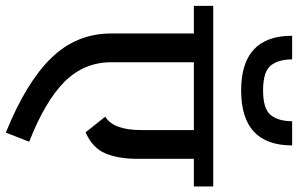

<svg xmlns="http://www.w3.org/2000/svg" viewBox="-216 -842 1045 674"><g transform="rotate(90 307.0 -504.5)"><path d="M434 -282Q489 -306 508 -351.5Q527 -397 527 -463V-662H624V-730H-10V-662H87V-372Q87 -250 173 -161.5Q259 -73 435 -2L467 -84Q324 -140 256 -208.5Q188 -277 188 -372V-662H426V-477Q426 -379 379 -351ZM480 -1007Q480 -828 287 -828Q95 -828 95 -1007H178Q178 -959 199.5 -932Q221 -905 287 -905Q352 -905 373.5 -932Q395 -959 395 -1007Z"/></g></svg>

Font: Glegoo
Style: Bold
Weight: 700
Version: Version 2.0.1; ttfautohint (v0.9) -r 48 -G 60